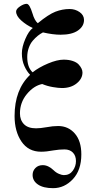

<svg xmlns="http://www.w3.org/2000/svg" viewBox="-20 -779 486 1001"><path d="M56 -174C56 -120.7 68 -76.3 92 -41C116 -5.7 150 12 194 12C212.7 12 234.3 9.7 259 5C279 1.7 298 0 316 0C334.7 0 349.3 5.5 360 16.5C370.7 27.5 376 42.3 376 61C376 79 370.5 95.7 359.5 111C348.5 126.3 333 134 313 134C306.3 134 297.8 131.8 287.5 127.5C277.2 123.2 268 117 260 109C241.3 91 222.3 82 203 82C187 82 174.2 87 164.5 97C154.8 107 150 119 150 133C150 153.7 159.3 170.3 178 183C196.7 195.7 223 202 257 202C296.3 202 330.7 186.3 360 155C389.3 123.7 404 80.7 404 26C404 -20.7 392.7 -57 370 -83C347.3 -109 318.3 -122 283 -122C264.3 -122 244.7 -120 224 -116C201.3 -112 182.7 -110 168 -110C140 -110 119 -117.2 105 -131.5C91 -145.8 84 -164.7 84 -188C84 -226 96 -259.5 120 -288.5C144 -317.5 170.7 -335 200 -341C217.3 -333.7 235.8 -328.3 255.5 -325C275.2 -321.7 291 -320 303 -320C334.3 -320 360 -328.2 380 -344.5C400 -360.8 410 -379.7 410 -401C410 -407.7 408.3 -414.5 405 -421.5C401.7 -428.5 396.7 -435.7 390 -443C383.3 -450.3 373.2 -456.3 359.5 -461C345.8 -465.7 330 -468 312 -468C289.3 -468 262.2 -461.3 230.5 -448C198.8 -434.7 172 -419.3 150 -402C131.3 -419.3 122 -446 122 -482C122 -498.7 124.7 -514.5 130 -529.5C135.3 -544.5 142.3 -557 151 -567C159.7 -577 168.3 -585.5 177 -592.5C185.7 -599.5 194.7 -605.3 204 -610C238.7 -602 269.3 -598 296 -598C335.3 -598 365.5 -605.3 386.5 -620C407.5 -634.7 418 -653 418 -675C418 -691.7 410.3 -705.3 395 -716C379.7 -726.7 362.3 -732 343 -732C317.7 -732 293 -727.3 269 -718C245 -708.7 214.3 -688.7 177 -658C165.7 -667.3 156.3 -684.7 149 -710C139 -742.7 129 -759 119 -759C109 -759 97.3 -754.5 84 -745.5C70.7 -736.5 64 -727.7 64 -719C64 -703.7 73 -688 91 -672C109 -656 129 -643 151 -633C137 -623 124 -604 112 -576C100 -548 94 -523 94 -501C94 -476.3 98.3 -454.3 107 -435C115.7 -415.7 125.7 -400.3 137 -389C83 -337.7 56 -266 56 -174Z"/></svg>

Font: Km Standard TT
Style: Bold
Weight: 700
Designer: Alexey Kryukov <alexios@thessalonica.org.ru>
Version: Version 2.0.2